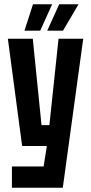

<svg xmlns="http://www.w3.org/2000/svg" viewBox="-20 -742 428 902"><path d="M36 140V40H185L200 -56H84L17 -560H134L175 -154H212L255 -560H371L275 140ZM95 -598 135 -722H225L169 -598ZM202 -598 258 -722H349L276 -598Z"/></svg>

Font: Tektur Condensed Medium
Style: Regular
Weight: 500
Width: 3
Designer: Adam Jagosz
Foundry: Adam Jagosz
Version: Version 1.005;gftools[0.9.30]